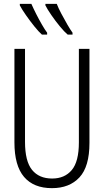

<svg xmlns="http://www.w3.org/2000/svg" viewBox="-20 -968 540 998"><path d="M250 10Q155 10 105 -48.5Q55 -107 55 -228V-714H110V-231Q110 -130 146.5 -85Q183 -40 251 -40Q316 -40 353 -84Q390 -128 390 -228V-714H445V-225Q445 -102 393 -46Q341 10 250 10ZM332 -788Q315 -802 291.5 -830.5Q268 -859 247 -889.5Q226 -920 216 -940V-948H275Q283 -927 298.5 -897.5Q314 -868 330 -840.5Q346 -813 357 -798V-788ZM198 -788Q181 -803 158.5 -831Q136 -859 115 -889Q94 -919 83 -940V-948H143Q154 -923 168.5 -894.5Q183 -866 198 -840Q213 -814 225 -798V-788Z"/></svg>

Font: Noto Sans Mono ExtraCondensed Light
Style: Regular
Weight: 300
Width: 2
Designer: Monotype Design Team
Foundry: Monotype Imaging Inc.
Version: Version 2.014; ttfautohint (v1.8.4.7-5d5b)